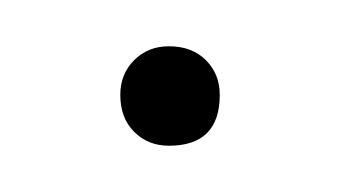

<svg xmlns="http://www.w3.org/2000/svg" viewBox="-20 -57 148 83"><path d="M32 -16Q32 -25 38 -31Q44 -37 53 -37Q63 -37 69 -31Q75 -25 75 -16Q75 6 53 6Q44 6 38 0Q32 -6 32 -16Z"/></svg>

Font: Moniqa ExtLt Narrow Display
Style: Regular
Weight: 200
Width: 4
Designer: Rajesh Rajput
Foundry: Rajesh Rajput
Version: Version 1.000